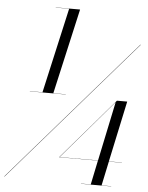

<svg xmlns="http://www.w3.org/2000/svg" viewBox="-77 -855 778 1006"><g transform="rotate(5 312.0 -351.5)"><path d="M78 -357H144.5L245.5 -805H175V-806H303L201.5 -357H267V-356H78ZM634 -650H636L-15 100H-17ZM546 102V103H387V102H438.5L465 -25.5H261L537 -347H591L522.5 -26.5H591V-25.5H522.5L495.5 102ZM263.5 -26.5H465.5L531 -338.5Z"/></g></svg>

Font: Bodoni* 96pt
Style: Italic
Weight: 400
Italic angle: -13°
Version: Version 2.3